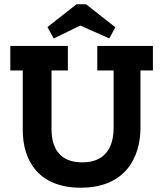

<svg xmlns="http://www.w3.org/2000/svg" viewBox="-20 -864 759 894"><path d="M692 -536V-650H433V-536H509V-269C509 -172 465 -108 363 -108C259 -108 220 -173 220 -262V-536H296V-650H28V-536H86V-258C86 -118 158 10 356 10C564 10 634 -131 634 -269V-536ZM517 -737 381 -844H336L201 -738L230 -685L354 -745L489 -685Z"/></svg>

Font: Zilla Slab Bold
Style: Regular
Weight: 700
Designer: Typotheque.com
Foundry: Typotheque type foundry
Version: Version 1.3; 2018